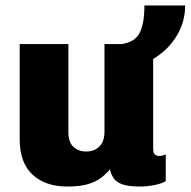

<svg xmlns="http://www.w3.org/2000/svg" viewBox="-20 -672 697 702"><path d="M226 10Q146 10 99 -33.5Q52 -77 52 -163V-511H230V-189Q230 -152 248.5 -135Q267 -118 295 -118Q314 -118 329.5 -126Q345 -134 353.5 -150Q362 -166 362 -190V-511H540V-129Q540 -113 546 -107.5Q552 -102 561 -102Q568 -102 573.5 -103Q579 -104 586 -108V-10Q573 -1 545.5 4.5Q518 10 493 10Q450 10 427.5 2Q405 -6 395.5 -20.5Q386 -35 382 -53Q369 -37 350.5 -22.5Q332 -8 302.5 1Q273 10 226 10ZM426 -421V-511Q475 -519 491.5 -553.5Q508 -588 508 -652H657Q657 -593 627 -542.5Q597 -492 545 -459.5Q493 -427 426 -421Z"/></svg>

Font: Chivo Mono ExtraBold
Style: Regular
Weight: 800
Monospace: yes
Designer: Hector Gatti
Foundry: Omnibus-Type
Version: Version 1.008